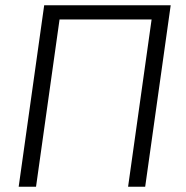

<svg xmlns="http://www.w3.org/2000/svg" viewBox="-20 -710 706 730"><path d="M629 -690 532 0H467L564 -690ZM214 -690 117 0H51L148 -690ZM575 -690 567 -636H198L206 -690Z"/></svg>

Font: Exo 2 Light
Style: Italic
Weight: 300
Italic angle: -8°
Designer: Natanael Gama
Foundry: Natanael Gama
Version: Version 2.010